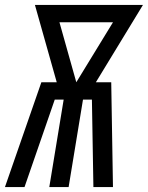

<svg xmlns="http://www.w3.org/2000/svg" viewBox="-44 -755 597 775"><path d="M-24 0 123 -423H185L97 -735H533L343 -423H405L412 0H333L327 -353H291L233 0H155L213 -353H177L157 -295L55 0ZM264 -423 412 -665H196Z"/></svg>

Font: Iosevka Curly
Style: Italic
Weight: 400
Italic angle: -9°
Monospace: yes
Designer: Belleve Invis
Foundry: Belleve Invis
Version: Version 22.1.2; ttfautohint (v1.8.4)